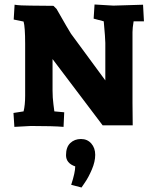

<svg xmlns="http://www.w3.org/2000/svg" viewBox="-20 -561 682 855"><path d="M570 -418V-103L571 -3H437L214 -298V-158Q214 -126 218 -96Q222 -66 222 -65L266 -61L263 4Q218 0 117 0L44 4L40 -58L85 -65Q92 -93 92 -135V-366Q92 -441 85 -465L41 -474L45 -540Q69 -536 116 -536L218 -535L232 -521Q285 -428 296 -411L449 -203V-370Q449 -389 442 -466L397 -478L401 -541L485 -536L617 -540L621 -466H575Q570 -436 570 -418ZM315 180Q274 166 274 130Q274 94 293 76Q312 58 340.5 58Q369 58 386.5 78Q404 98 404 128.5Q404 159 389 194Q374 229 358 252L343 274L297 262Q315 207 315 180Z"/></svg>

Font: Andada SC
Style: Bold
Weight: 700
Designer: Carolina Giovagnoli
Foundry: Carolina Giovagnoli
Version: Version 1.003